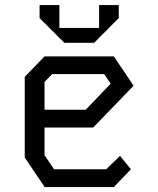

<svg xmlns="http://www.w3.org/2000/svg" viewBox="-20 -756 640 776"><path d="M160 -528 80 -445.5V-119.5L160.5 0H440L509 -72L465 -126L409.5 -72H198.5L160 -129V-240.5H356.5L520 -409.5L440 -528ZM160 -425 191 -456.5H401L427.5 -418L326.5 -312.5H160ZM140 -683V-735.5H220V-643H380.5V-735.5H460V-683L360.5 -583H240Z"/></svg>

Font: Kode
Style: Regular
Weight: 400
Monospace: yes
Designer: Isa Ozler
Foundry: Kadena LLC
Version: Version 1.000;gftools[0.9.28]